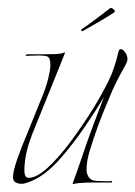

<svg xmlns="http://www.w3.org/2000/svg" viewBox="-20 -463 344 488"><path d="M33 4Q26 4 19.5 0.5Q13 -3 13 -13Q13 -27 23.5 -57.5Q34 -88 53 -133Q76 -189 88.5 -220.5Q101 -252 105 -275Q108 -286 108 -299Q108 -317 99 -320Q95 -321 90 -321.5Q85 -322 78 -322Q70 -322 61.5 -321.5Q53 -321 47 -321Q44 -321 45.5 -323Q47 -325 51 -325H86Q103 -325 119 -325.5Q135 -326 142 -329Q146 -331 145 -328L129 -288L70 -142Q54 -104 48 -78.5Q42 -53 42 -30Q42 -11 53 -11Q73 -11 101 -36.5Q129 -62 159.5 -103Q190 -144 218 -189Q241 -227 256 -257.5Q271 -288 281 -331Q282 -338 287 -338Q292 -338 296.5 -332Q301 -326 302 -323Q304 -317 304 -314Q304 -308 301.5 -303Q299 -298 297 -294Q286 -275 276 -255Q266 -235 258 -215Q242 -178 228 -140Q215 -103 207.5 -78Q200 -53 200 -32Q200 -20 206.5 -11.5Q213 -3 230 -3Q239 -3 248.5 -2.5Q258 -2 263 -3Q265 -3 265 -1.5Q265 0 263 1H233Q220 1 208 1Q196 1 188 2Q178 2 170 4Q163 6 165 2Q174 -21 187.5 -61.5Q201 -102 217 -145L244 -216Q225 -184 196.5 -142Q168 -100 135.5 -62.5Q103 -25 71 -8Q65 -5 58 -2Q51 1 43 3Q41 4 38 4Q35 4 33 4ZM192 -385Q188 -382 187 -385Q186 -388 188 -389Q207 -402 225.5 -416Q244 -430 261 -443Q264 -443 268 -440Q272 -437 272 -434Q272 -433 271.5 -432.5Q271 -432 271 -432Q253 -420 229.5 -406.5Q206 -393 192 -385Z"/></svg>

Font: Explora
Style: Regular
Weight: 400
Designer: Robert E. Leuschke
Foundry: Robert E. Leuschke
Version: Version 1.010